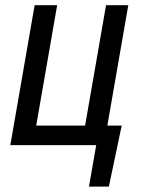

<svg xmlns="http://www.w3.org/2000/svg" viewBox="-20 -548 554 725"><path d="M195.8 -528.3H110.8L19 0H343.3L315.9 156.7H391.1L439.5 -73.7H385.3L464.4 -528.3H380.4L301.3 -73.7H116.7Z"/></svg>

Font: Roboto Condensed
Style: Italic
Weight: 400
Designer: Google
Version: Version 1.000;PS 001.000;hotconv 1.0.88;makeotf.lib2.5.64775